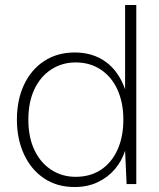

<svg xmlns="http://www.w3.org/2000/svg" viewBox="-20 -740 640 772"><path d="M280 12Q209 12 157 -23Q105 -58 76.5 -119.5Q48 -181 48 -259Q48 -338 76.5 -399Q105 -460 157.5 -494.5Q210 -529 281 -529Q353 -529 405 -491.5Q457 -454 483 -381V-720H528V0H489L483 -134Q470 -93 442 -60Q414 -27 373 -7.5Q332 12 280 12ZM284 -29Q343 -29 386 -57.5Q429 -86 452.5 -138Q476 -190 476 -259Q476 -327 452.5 -379Q429 -431 385.5 -460Q342 -489 284 -489Q230 -489 186.5 -461Q143 -433 118.5 -381.5Q94 -330 94 -259Q94 -188 118.5 -136.5Q143 -85 186.5 -57Q230 -29 284 -29Z"/></svg>

Font: DM Sans 11pt ExtraLight
Style: Regular
Weight: 250
Version: Version 4.004;gftools[0.9.30]